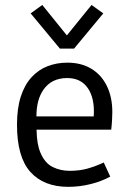

<svg xmlns="http://www.w3.org/2000/svg" viewBox="-20 -741 513 767"><path d="M252.9 5.4Q154.8 5.4 101.3 -54.2Q47.9 -113.8 47.9 -242.7Q47.9 -308.1 63 -355Q78.1 -401.9 105.5 -431.9Q132.8 -461.9 169.4 -476.3Q206.1 -490.7 249 -490.7Q304.2 -490.7 344.5 -466.6Q384.8 -442.4 406.7 -397.9Q428.7 -353.5 428.7 -293Q428.7 -281.7 427.7 -263.2Q426.8 -244.6 424.3 -223.1H126Q127 -164.6 141.6 -130.9Q159.2 -89.4 190.2 -74Q221.2 -58.6 258.3 -58.6Q297.9 -58.6 329.8 -67.6Q361.8 -76.7 394.5 -91.8L420.4 -35.6Q386.2 -16.6 342 -5.6Q297.9 5.4 252.9 5.4ZM354.5 -275.9V-277.8Q358.9 -347.2 331.3 -388.2Q303.7 -429.2 248.5 -429.2Q185.5 -429.2 153.3 -382.3Q125.5 -342.3 125.5 -275.9ZM219.2 -546.9 102.5 -687.5 148.9 -721.2 247.1 -599.6 345.7 -721.2 392.6 -687.5 275.9 -546.9Z"/></svg>

Font: Anaheim Medium
Style: Regular
Weight: 500
Version: Version 2.001